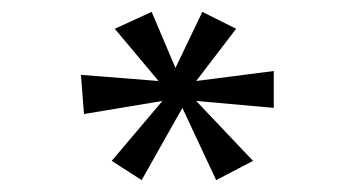

<svg xmlns="http://www.w3.org/2000/svg" viewBox="-20 -786 599 325"><path d="M219.8 -481.1 169.1 -513.7 254.9 -615.1 122.2 -593 117 -659.3 248.4 -648.9 174.3 -737.3 236.7 -765.9 277 -671 322.5 -765.9 379.7 -737.3 312.1 -648.9 443.4 -665.8V-603.4L312.1 -615.1L408.3 -513.7L345.9 -481.1L288.7 -603.4L219.8 -481.1Z"/></svg>

Font: Lohit Gurmukhi
Style: Regular
Weight: 400
Version: Version 2.91.2